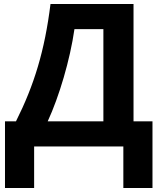

<svg xmlns="http://www.w3.org/2000/svg" viewBox="-20 -734 804 962"><path d="M60 -126H5V208H151V0H598V208H744V-126H649V-714H233C204 -480 151 -307 60 -126ZM353 -588H498V-126H219C276 -249 331 -434 353 -588Z"/></svg>

Font: Passageway
Style: Regular
Weight: 700
Foundry: Ascender Corporation
Version: Version 1.11